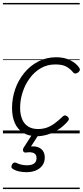

<svg xmlns="http://www.w3.org/2000/svg" viewBox="-20 -909 564 1308"><path d="M232 19Q175 19 137 -5Q99 -29 80.5 -72Q62 -115 62 -173Q62 -240 83.5 -301.5Q105 -363 145 -412Q185 -461 240.5 -490Q296 -519 363 -519Q418 -519 459 -498.5Q500 -478 520 -447Q526 -438 524 -431Q522 -424 512 -415Q501 -408 493 -408Q485 -408 478 -416Q459 -440 432 -455Q405 -470 357 -470Q302 -470 258 -444.5Q214 -419 182.5 -376Q151 -333 134 -280.5Q117 -228 117 -174Q117 -132 130 -99Q143 -66 170.5 -48Q198 -30 239 -30Q271 -30 298.5 -39.5Q326 -49 352.5 -68.5Q379 -88 408 -116Q417 -124 425 -122.5Q433 -121 440 -115Q448 -108 449 -100Q450 -92 442 -83Q411 -47 374.5 -24.5Q338 -2 301.5 8.5Q265 19 232 19ZM159 264Q135 264 109 258.5Q83 253 65 240Q57 234 58 225.5Q59 217 63 210Q69 201 75.5 199Q82 197 90 200Q104 207 122.5 212Q141 217 164 217Q195 217 212 205Q229 193 229 168Q229 143 210.5 134Q192 125 157 130Q149 131 145 128.5Q141 126 138 121Q136 114 136.5 108.5Q137 103 143 94L206 -4H251L179 108L164 94Q203 84 230 91Q257 98 271 117Q285 136 285 164Q285 195 269 217.5Q253 240 225 252Q197 264 159 264ZM0 369H523V379H0ZM0 -20H523V0H0ZM0 -505H523V-500H0ZM0 -889H523V-879H0Z"/></svg>

Font: Playwrite HR Guides
Style: Regular
Weight: 400
Designer: Veronika Burian, José Scaglione
Foundry: TypeTogether
Version: Version 1.003